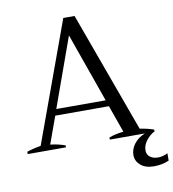

<svg xmlns="http://www.w3.org/2000/svg" viewBox="-95 -787 954 1057"><g transform="rotate(-10 382.5 -258.5)"><path d="M765 129V170Q728 187 681 187Q633 187 606 163.5Q579 140 579 107Q579 73 601.5 44Q624 15 662 0H466V-12Q501 -25 547 -30L493 -182H193L138 -30Q182 -25 221 -11V0H7V-13Q24 -19 47 -24.5Q70 -30 85 -32L330 -704H393L638 -31Q682 -24 716 -12V0H712Q685 16 667 41Q649 66 649 92Q649 117 666.5 130Q684 143 711 143Q738 143 765 129ZM481 -217 344 -604 205 -217Z"/></g></svg>

Font: Trirong
Style: Regular
Weight: 400
Version: Version 1.000